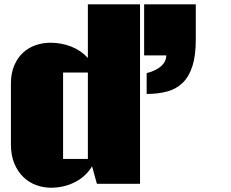

<svg xmlns="http://www.w3.org/2000/svg" viewBox="-20 -855 1074 893"><path d="M631.3 -835V0H430.7L408.2 -81.5Q393.6 -57.1 372.8 -38.3Q352.1 -19.5 327.1 -7.1Q302.2 5.4 274.4 11.7Q246.6 18.1 217.3 18.1Q182.1 18.1 148.4 5.9Q114.7 -6.3 88.6 -31.5Q62.5 -56.6 46.6 -94.7Q30.8 -132.8 30.8 -184.1V-466.3Q30.8 -515.1 46.4 -551Q62 -586.9 87.6 -610.4Q113.3 -633.8 146.2 -645Q179.2 -656.2 213.9 -656.2Q266.1 -656.2 311.8 -638.2Q357.4 -620.1 388.7 -585.4V-835ZM388.7 -517.6H273.4V-115.7H388.7ZM662.1 -515.1Q687.5 -521 707.5 -532.2Q716.3 -537.1 724.4 -543.2Q732.4 -549.3 739 -557.4Q745.6 -565.4 749.5 -575.4Q753.4 -585.4 753.4 -597.2H650.4V-835H890.6V-670.4Q890.6 -596.2 875 -547.6Q859.4 -499 830.1 -470.2Q800.8 -441.4 758.3 -429.7Q715.8 -418 662.1 -418Z"/></svg>

Font: Coda Caption ExtraBold
Style: Regular
Weight: 800
Designer: vernon adams
Foundry: vernon adams
Version: Version 1.002